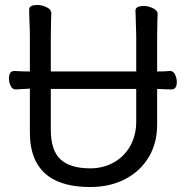

<svg xmlns="http://www.w3.org/2000/svg" viewBox="-20 -733 750 771"><path d="M524 -691Q524 -709 559 -709Q574 -709 592 -701Q613 -692 613 -676.5Q613 -661 612 -649L611 -591V-446Q643 -446 663 -448H664Q676 -448 683 -433.5Q690 -419 690 -404Q690 -374 669 -374Q647 -374 611 -376V-232Q611 -158 577 -101.5Q543 -45 482 -13.5Q421 18 342 18Q235 18 175 -25Q100 -80 100 -201V-377L43 -374H42Q29 -374 22 -390Q16 -403 16 -418Q16 -448 38 -448Q69 -446 100 -446V-586Q100 -613 98 -655L97 -695Q97 -705 108 -710Q116 -713 131.5 -713Q147 -713 165 -705Q186 -696 186 -679Q186 -662 185 -649L184 -584V-446H527V-592ZM342 -57Q395 -57 437.5 -81Q480 -105 503.5 -148Q527 -191 527 -244V-376H184V-213Q184 -129 223 -93Q262 -57 342 -57Z"/></svg>

Font: Moon Stars Kai
Style: Bold
Weight: 700
Designer: GuiWonder
Version: Version 1.101